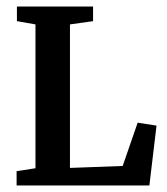

<svg xmlns="http://www.w3.org/2000/svg" viewBox="-20 -570 512 590"><path d="M31 0V-44L89 -53V-495L32 -505V-550H266V-505L195 -495V-54L357 -60L403 -193L461 -184L439 0Z"/></svg>

Font: Aikya SemiBold
Style: Regular
Weight: 600
Designer: Neelakash Kshetrimayum (Latin subset based on Merriweather by Eben Sorkin)
Foundry: Brand New Type
Version: Version 1.00 b005